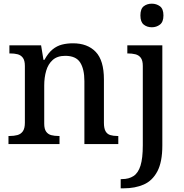

<svg xmlns="http://www.w3.org/2000/svg" viewBox="-20 -782 998 1042"><path d="M635 240V190H642Q679 190 704.5 173.5Q730 157 742.5 117Q755 77 755 7V-424Q755 -454 744 -468.5Q733 -483 714.5 -487.5Q696 -492 674 -492H671V-536H861V8Q861 97 834 148Q807 199 760 219.5Q713 240 652 240ZM804 -634Q778 -634 760 -648.5Q742 -663 742 -698Q742 -734 760 -748Q778 -762 804 -762Q829 -762 848 -748Q867 -734 867 -698Q867 -663 848 -648.5Q829 -634 804 -634ZM26 0V-44H33Q56 -44 74.5 -49Q93 -54 104 -69.5Q115 -85 115 -116V-424Q115 -454 104 -468.5Q93 -483 75.5 -487.5Q58 -492 36 -492H31V-536H203L216 -457H221Q242 -495 265.5 -514Q289 -533 316.5 -540Q344 -547 376 -547Q455 -547 499.5 -500.5Q544 -454 544 -351V-116Q544 -85 553 -69.5Q562 -54 578.5 -49Q595 -44 617 -44H622V0H438V-342Q438 -407 415 -443Q392 -479 334 -479Q291 -479 266 -456.5Q241 -434 230.5 -397.5Q220 -361 220 -318V-111Q220 -82 230.5 -67.5Q241 -53 258.5 -48.5Q276 -44 298 -44H303V0Z"/></svg>

Font: ET Text
Style: Regular
Weight: 470
Designer: Monotype Design Team
Foundry: Monotype Imaging Inc.
Version: Version 2.009